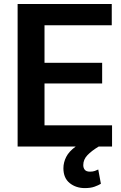

<svg xmlns="http://www.w3.org/2000/svg" viewBox="-20 -731 604 958"><path d="M539.1 -105.5V0H472.7Q437 21.5 416.3 43.2Q395.5 64.9 395.5 92.8Q395.5 106.9 403.1 116.2Q410.6 125.5 429.2 125.5Q443.4 125.5 453.4 121.8Q463.4 118.2 470.2 114.7L483.4 186Q471.2 193.4 451.9 200.4Q432.6 207.5 403.3 207.5Q358.9 207.5 327.6 182.4Q296.4 157.2 296.4 108.4Q296.4 79.6 310.3 52Q324.2 24.4 357.9 0H67.9V-710.9H537.6V-605H202.1V-417.5H489.7V-314.5H202.1V-105.5Z"/></svg>

Font: Vazirmatn RD UI FD SemiBold
Style: Regular
Weight: 600
Designer: Saber Rastikerdar
Foundry: Saber Rastikerdar
Version: Version 33.003